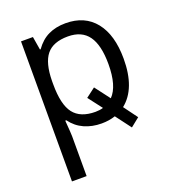

<svg xmlns="http://www.w3.org/2000/svg" viewBox="-141 -652 896 999"><g transform="rotate(-20 306.5 -152.5)"><path d="M335 9.8Q282.7 9.8 239.5 -9.5Q196.3 -28.8 167 -68.8H161.1Q167 3.4 167 20V240.2H85.9V-535.2H151.9L164.1 -461.9H168Q199.2 -505.9 240.5 -525.4Q281.7 -544.9 335 -544.9Q441.4 -544.9 499.3 -472.2Q557.1 -399.4 557.1 -268.1Q557.1 -103 467.8 -32.2L523.9 43.9L475.1 83L411.1 -2Q376.5 9.8 335 9.8ZM323.2 -476.1Q241.2 -476.1 204.6 -430.7Q168 -385.3 167 -286.1V-268.1Q167 -155.3 204.6 -106.7Q242.2 -58.1 325.2 -58.1Q348.1 -58.1 368.2 -64L309.1 -141.1L360.8 -180.2L423.8 -97.2Q473.1 -147.5 473.1 -269Q473.1 -374 436.5 -425Q399.9 -476.1 323.2 -476.1Z"/></g></svg>

Font: HunimalSansv1.5
Style: Regular
Weight: 400
Foundry: Ascender Corporation
Version: Version 1.10